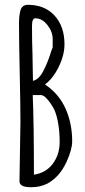

<svg xmlns="http://www.w3.org/2000/svg" viewBox="-20 -770 354 798"><path d="M61 -17 63 -140 65 -263Q65 -330 62 -466Q59 -601 59 -669V-675Q59 -701 64 -723Q70 -750 96 -750Q166 -750 207 -705Q248 -660 248 -586Q248 -541 224 -492Q200 -443 167 -419Q225 -380 252.5 -318.5Q280 -257 280 -183Q280 -148 256 -96Q227 -34 177 -7Q147 8 111 8H107Q61 8 61 -17ZM161 -477Q176 -505 189 -545Q192 -556 199 -573V-608Q199 -638 177 -666Q155 -694 127 -694Q113 -694 113 -663Q113 -597 115 -545L117 -434Q143 -440 161 -477ZM228 -180Q228 -226 220.5 -264.5Q213 -303 201 -323Q190 -342 179 -355Q168 -368 160 -372L152 -375H116Q121 -260 121 -44Q170 -51 199 -89Q228 -127 228 -180Z"/></svg>

Font: Amatic SC
Style: Bold
Weight: 700
Designer: Multiple Designers
Foundry: Vernon Adams
Version: Version 2.505